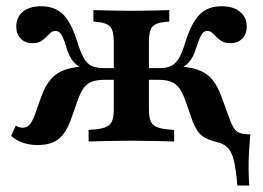

<svg xmlns="http://www.w3.org/2000/svg" viewBox="-20 -448 832 608"><path d="M98.4 11.3Q74.2 11.3 52.8 4Q31.5 -3.2 15.3 -17.7L29.8 -50Q41.9 -43.5 51.6 -43.5Q65.3 -43.5 73.8 -53.2Q82.3 -62.9 90.3 -84.7L110.5 -141.1Q122.6 -175.8 141.1 -197.2Q159.7 -218.5 189.1 -228.2Q218.5 -237.9 265.3 -237.9L254 -225Q229 -234.7 214.1 -250.8Q199.2 -266.9 190.3 -297.6Q183.9 -319.4 178.6 -330.6Q173.4 -341.9 167.7 -346Q162.1 -350 155.6 -350Q146.8 -350 139.9 -344Q133.1 -337.9 125.8 -330.2Q118.5 -322.6 108.5 -316.9Q98.4 -311.3 82.3 -311.3Q59.7 -311.3 45.6 -325.8Q31.5 -340.3 31.5 -363.7Q31.5 -393.5 52.4 -410.9Q73.4 -428.2 110.5 -428.2Q153.2 -428.2 179.4 -402.8Q205.6 -377.4 224.2 -316.9Q234.7 -283.9 244.8 -265.3Q254.8 -246.8 269.8 -239.5Q284.7 -232.3 308.1 -232.3H362.1V-195.2H310.5Q286.3 -195.2 270.6 -189.1Q254.8 -183.1 244.8 -169Q234.7 -154.8 225.8 -129.8L204 -67.7Q193.5 -39.5 179.4 -21.8Q165.3 -4 146 3.6Q126.6 11.3 98.4 11.3ZM731.5 139.5Q727.4 88.7 720.6 60.5Q713.7 32.3 700.8 19.4Q687.9 6.5 665.3 1.6Q643.5 -4 629.4 -11.7Q615.3 -19.4 606 -32.7Q596.8 -46 588.7 -67.7L566.9 -129.8Q558.1 -154.8 547.6 -169Q537.1 -183.1 521.8 -189.1Q506.5 -195.2 482.3 -195.2H429.8V-232.3H484.7Q508.1 -232.3 522.6 -239.5Q537.1 -246.8 547.6 -265.3Q558.1 -283.9 567.7 -316.9Q587.1 -377.4 612.9 -402.8Q638.7 -428.2 681.5 -428.2Q718.5 -428.2 739.9 -410.9Q761.3 -393.5 761.3 -363.7Q761.3 -340.3 747.2 -325.8Q733.1 -311.3 709.7 -311.3Q693.5 -311.3 683.5 -316.9Q673.4 -322.6 666.1 -330.2Q658.9 -337.9 652 -344Q645.2 -350 636.3 -350Q629.8 -350 624.6 -346Q619.4 -341.9 614.1 -330.6Q608.9 -319.4 601.6 -297.6Q592.7 -266.9 578.2 -250.8Q563.7 -234.7 537.9 -225L527.4 -237.9Q573.4 -237.9 603.2 -228.2Q633.1 -218.5 651.2 -197.2Q669.4 -175.8 681.5 -141.1L707.3 -71Q714.5 -50.8 722.2 -40.3Q729.8 -29.8 741.5 -26.2Q753.2 -22.6 772.6 -22.6Q770.2 4 768.5 33.9Q766.9 63.7 767.3 91.5Q767.7 119.4 769.4 139.5ZM340.3 -208.1V-316.1Q340.3 -350 329.4 -362.9Q318.5 -375.8 289.5 -378.2L275.8 -379.8V-416.1Q306.5 -415.3 334.3 -414.5Q362.1 -413.7 396 -413.7Q429.8 -413.7 457.7 -414.5Q485.5 -415.3 516.1 -416.1V-379.8L501.6 -378.2Q472.6 -375.8 462.1 -362.9Q451.6 -350 451.6 -316.1V-208.1ZM396 -2.4Q357.3 -2.4 325.8 -1.6Q294.4 -0.8 260.5 0V-36.3L284.7 -38.7Q316.9 -41.9 328.6 -54.8Q340.3 -67.7 340.3 -100V-208.1H451.6V-100Q451.6 -67.7 463.3 -54.8Q475 -41.9 507.3 -38.7L531.5 -36.3V0Q496.8 -0.8 465.7 -1.6Q434.7 -2.4 396 -2.4Z"/></svg>

Font: Playfair 9pt
Style: Bold
Weight: 700
Designer: Claus Eggers Sørensen
Foundry: Claus Eggers Sørensen
Version: Version 2.203